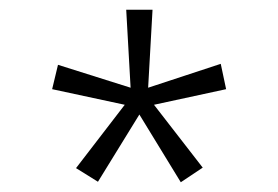

<svg xmlns="http://www.w3.org/2000/svg" viewBox="-20 -778 570 394"><path d="M351 -404 396 -434 296 -563 444 -595 433 -647 284 -598 293 -758H239L248 -598L99 -645L87 -595L236 -563L136 -433L181 -405L266 -543Z"/></svg>

Font: Noto Sans Mono Condensed Light
Style: Regular
Weight: 300
Width: 3
Designer: Monotype Design Team
Foundry: Monotype Imaging Inc.
Version: Version 2.014